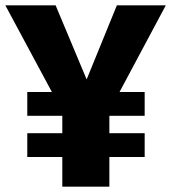

<svg xmlns="http://www.w3.org/2000/svg" viewBox="-31 -698 640 718"><path d="M589 -678 416 -354H510V-265H378V-200H510V-111H378V0H202V-111H71V-200H202V-265H71V-354H163L-11 -678H177L293 -401L406 -678Z"/></svg>

Font: FiraGO ExtraBold
Style: Regular
Weight: 800
Designer: bBox Type
Foundry: bBox Type GmbH
Version: Version 1.001;PS 001.001;hotconv 1.0.88;makeotf.lib2.5.64775